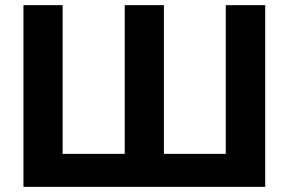

<svg xmlns="http://www.w3.org/2000/svg" viewBox="-20 -725 1120 745"><path d="M71 0V-705H223V-128H464V-705H616V-128H856V-705H1009V0Z"/></svg>

Font: Nunito Sans 12pt ExtraBold
Style: Regular
Weight: 800
Designer: Vernon Adams
Foundry: Vernon Adams
Version: Version 3.101;gftools[0.9.27]